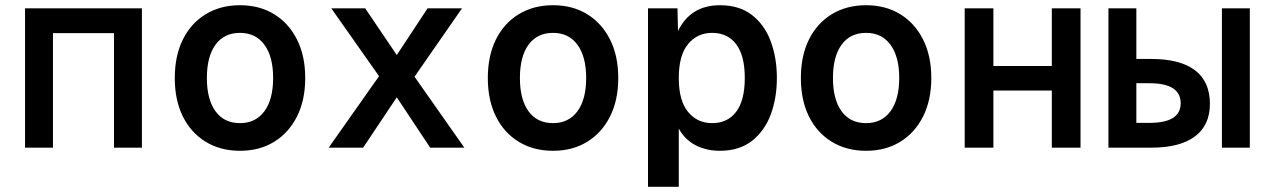

<svg xmlns="http://www.w3.org/2000/svg" viewBox="-20 -566 4840 736"><path d="M76 0V-534H524V0H417V-439H183V0Z M900 12Q825 12 768.5 -22.5Q712 -57 681 -119.5Q650 -182 650 -267Q650 -352 681 -414.5Q712 -477 768.5 -511.5Q825 -546 900 -546Q975 -546 1031 -511.5Q1087 -477 1118.5 -414.5Q1150 -352 1150 -267Q1150 -182 1118.5 -119.5Q1087 -57 1031 -22.5Q975 12 900 12ZM900 -94Q960 -94 993.5 -139.5Q1027 -185 1027 -267Q1027 -349 993.5 -394.5Q960 -440 900 -440Q839 -440 806 -394.5Q773 -349 773 -267Q773 -185 806 -139.5Q839 -94 900 -94Z M1240 0 1433 -274 1250 -534H1380L1501 -355L1619 -534H1751L1569 -272L1760 0H1629L1501 -193L1372 0Z M2100 12Q2025 12 1968.5 -22.5Q1912 -57 1881 -119.5Q1850 -182 1850 -267Q1850 -352 1881 -414.5Q1912 -477 1968.5 -511.5Q2025 -546 2100 -546Q2175 -546 2231 -511.5Q2287 -477 2318.5 -414.5Q2350 -352 2350 -267Q2350 -182 2318.5 -119.5Q2287 -57 2231 -22.5Q2175 12 2100 12ZM2100 -94Q2160 -94 2193.5 -139.5Q2227 -185 2227 -267Q2227 -349 2193.5 -394.5Q2160 -440 2100 -440Q2039 -440 2006 -394.5Q1973 -349 1973 -267Q1973 -185 2006 -139.5Q2039 -94 2100 -94Z M2464 150V-534H2577L2579 -447Q2627 -546 2740 -546Q2814 -546 2862.5 -508.5Q2911 -471 2934.5 -407.5Q2958 -344 2958 -267Q2958 -190 2934.5 -127Q2911 -64 2862.5 -26Q2814 12 2740 12Q2687 12 2646 -9.5Q2605 -31 2582 -73V150ZM2710 -94Q2769 -94 2802 -137.5Q2835 -181 2835 -267Q2835 -353 2802 -396.5Q2769 -440 2710 -440Q2653 -440 2617.5 -397Q2582 -354 2582 -267Q2582 -180 2617.5 -137Q2653 -94 2710 -94Z M3300 12Q3225 12 3168.5 -22.5Q3112 -57 3081 -119.5Q3050 -182 3050 -267Q3050 -352 3081 -414.5Q3112 -477 3168.5 -511.5Q3225 -546 3300 -546Q3375 -546 3431 -511.5Q3487 -477 3518.5 -414.5Q3550 -352 3550 -267Q3550 -182 3518.5 -119.5Q3487 -57 3431 -22.5Q3375 12 3300 12ZM3300 -94Q3360 -94 3393.5 -139.5Q3427 -185 3427 -267Q3427 -349 3393.5 -394.5Q3360 -440 3300 -440Q3239 -440 3206 -394.5Q3173 -349 3173 -267Q3173 -185 3206 -139.5Q3239 -94 3300 -94Z M3678 0V-534H3788V-313H4012V-534H4122V0H4012V-219H3788V0Z M4229 0V-534H4336V-340H4394Q4504 -340 4561 -296.5Q4618 -253 4618 -168Q4618 -86 4560.5 -43Q4503 0 4394 0ZM4664 0V-534H4771V0ZM4336 -95H4386Q4506 -95 4506 -170Q4506 -247 4386 -247H4336Z"/></svg>

Font: Geist Mono SemiBold
Style: Regular
Weight: 600
Monospace: yes
Designer: Basement.studio, Andrés Briganti, Mateo Zaragoza
Foundry: Basement.studio, Vercel, Andrés Briganti, Guido Ferreyra, Mateo Zaragoza
Version: Version 1.500; ttfautohint (v1.8.4.7-5d5b)